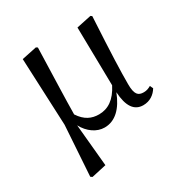

<svg xmlns="http://www.w3.org/2000/svg" viewBox="-171 -670 974 1015"><g transform="rotate(-30 316.5 -162.5)"><path d="M291 15C356 15 405 -33 437 -116C442 -28 472 15 527 15C568 15 598 -7 616 -37L607 -56C594 -49 582 -43 563 -43C529 -43 512 -58 512 -122C512 -200 515 -295 528 -528L520 -534L430 -515L436 -159C401 -90 355 -60 300 -60C255 -60 217 -77 185 -126C186 -224 190 -323 196 -528L187 -534L96 -515L114 -104L94 202L104 209L194 189L170 -68C197 -17 243 15 291 15Z"/></g></svg>

Font: Noto Serif CJK SC Medium
Style: Regular
Weight: 500
Designer: Ryoko NISHIZUKA 西塚涼子 (kana & ideographs); Frank Grießhammer (Latin, Greek & Cyrillic); Wenlong ZHANG 张文龙 (bopomofo); San
Foundry: Adobe
Version: Version 2.001;hotconv 1.1.0;makeotfexe 2.6.0